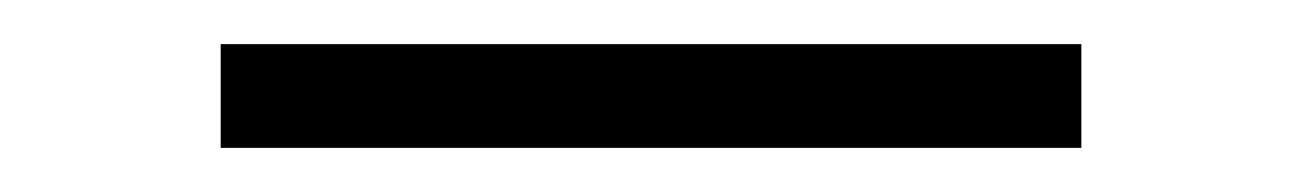

<svg xmlns="http://www.w3.org/2000/svg" viewBox="-20 -20 590 87"><path d="M80 47V0H470V47Z"/></svg>

Font: Lode Dark Term
Style: Regular
Weight: 400
Monospace: yes
Designer: Belleve Invis
Foundry: Belleve Invis
Version: Version 29.2.0